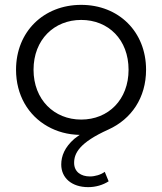

<svg xmlns="http://www.w3.org/2000/svg" viewBox="-20 -550 667 790"><path d="M343 220C374 220 404 211 427 196L411 157C395 169 371 176 350 176C313 176 285 157 285 120C285 81 306 37 426 -17C521 -60 581 -148 581 -263C581 -420 468 -530 314 -530C160 -530 46 -420 46 -263C46 -159 96 -75 176 -30C215 -8 259 4 308 5C300 10 293 16 286 21C246 56 232 92 232 127C232 182 275 220 343 220ZM314 -58C203 -58 118 -140 118 -263C118 -387 203 -468 314 -468C426 -468 509 -387 509 -263C509 -140 426 -58 314 -58Z"/></svg>

Font: Montserrat Z
Style: Regular
Weight: 400
Designer: Julieta Ulanovsky
Foundry: Julieta Ulanovsky
Version: Version 8.000